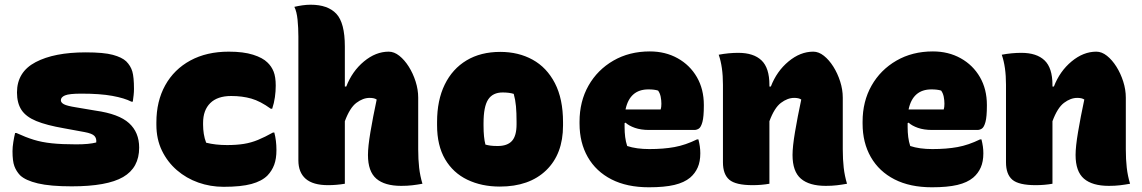

<svg xmlns="http://www.w3.org/2000/svg" viewBox="-20 -779 4840 814"><path d="M303 -167Q331 -167 352 -169Q373 -171 388 -175Q390 -192 380.5 -202.5Q371 -213 339 -219L252 -235Q177 -248 133.5 -266Q90 -284 71 -313Q52 -342 52 -387Q52 -474 131 -515.5Q210 -557 343 -557Q420 -557 458.5 -546.5Q497 -536 515 -519Q534 -500 541 -476Q548 -452 548 -402Q548 -389 546.5 -375.5Q545 -362 543 -348H537Q508 -363 456.5 -372.5Q405 -382 325 -382Q273 -382 255.5 -374.5Q238 -367 238 -354Q238 -344 251 -337Q264 -330 302 -324L385 -310Q484 -296 527 -257Q570 -218 570 -153Q570 -68 502 -28.5Q434 11 284 11Q193 11 140.5 -1.5Q88 -14 65 -36Q49 -53 41 -74.5Q33 -96 33 -138Q33 -155 36.5 -177Q40 -199 44 -215H50Q89 -197 123 -186.5Q157 -176 199.5 -171.5Q242 -167 303 -167Z M950 -560Q1012 -560 1053 -547Q1094 -534 1114 -514Q1131 -498 1140 -475.5Q1149 -453 1149 -416Q1149 -392 1145.5 -367Q1142 -342 1134 -318H1128Q1084 -350 1045.5 -361Q1007 -372 960 -372Q902 -372 871.5 -342Q841 -312 841 -258V-250Q841 -231 844 -211.5Q847 -192 854 -174Q893 -164 943 -164Q983 -164 1014 -169Q1045 -174 1074 -186Q1103 -198 1137 -217H1143Q1152 -183 1152 -143Q1152 -106 1142.5 -80.5Q1133 -55 1114 -35Q1090 -11 1046 1Q1002 13 928 13Q872 13 821 -5Q770 -23 730 -57.5Q690 -92 666.5 -140.5Q643 -189 643 -250V-260Q643 -350 680.5 -417.5Q718 -485 787 -522.5Q856 -560 950 -560Z M1371 6Q1307 6 1276 -21Q1245 -48 1245 -99V-624Q1245 -661 1241.5 -695.5Q1238 -730 1228 -750Q1245 -754 1262.5 -756.5Q1280 -759 1297 -759Q1370 -759 1406 -720.5Q1442 -682 1442 -582V-412H1448Q1473 -477 1523 -518.5Q1573 -560 1628 -560Q1651 -560 1673 -542.5Q1695 -525 1713 -496.5Q1731 -468 1742 -433.5Q1753 -399 1753 -365V-146Q1753 -103 1757 -68Q1761 -33 1771 0Q1749 4 1728 6.5Q1707 9 1681 9Q1611 9 1575.5 -21.5Q1540 -52 1540 -122Q1540 -157 1550.5 -219.5Q1561 -282 1577 -357Q1567 -364 1547 -364Q1519 -364 1491 -343Q1463 -322 1442 -265V0Q1406 6 1371 6Z M2101 -559Q2178 -559 2238 -526Q2298 -493 2332.5 -426.5Q2367 -360 2367 -261V-247Q2367 -126 2295.5 -57Q2224 12 2099 12Q2022 12 1961.5 -17Q1901 -46 1867 -104Q1833 -162 1833 -248V-262Q1833 -354 1865.5 -420.5Q1898 -487 1958 -523Q2018 -559 2101 -559ZM2111 -387Q2069 -387 2049.5 -357Q2030 -327 2030 -257V-246Q2030 -221 2032 -201Q2034 -181 2038 -166Q2049 -163 2060.5 -161.5Q2072 -160 2090 -160Q2131 -160 2150.5 -181.5Q2170 -203 2170 -252V-263Q2170 -301 2167.5 -328.5Q2165 -356 2158 -381Q2139 -387 2111 -387Z M2735 -561Q2801 -561 2853 -532Q2905 -503 2934.5 -452Q2964 -401 2964 -334V-331Q2964 -284 2958 -262Q2952 -240 2943 -234Q2934 -228 2924 -228H2732Q2697 -228 2671.5 -237Q2646 -246 2632 -259L2628 -257V-240Q2628 -218 2630.5 -198Q2633 -178 2639 -160Q2678 -147 2733 -147Q2793 -147 2839.5 -155.5Q2886 -164 2935 -188H2941Q2945 -172 2947 -158Q2949 -144 2949 -129Q2949 -94 2938 -69Q2927 -44 2906 -26Q2881 -5 2839 5Q2797 15 2731 15Q2638 15 2572.5 -18.5Q2507 -52 2472 -113Q2437 -174 2437 -255V-263Q2437 -349 2475 -416Q2513 -483 2580.5 -522Q2648 -561 2735 -561ZM2729 -400Q2650 -400 2632 -315H2781Q2784 -324 2784 -339Q2784 -354 2781 -369Q2778 -384 2770 -395Q2754 -400 2729 -400Z M3242 0Q3208 6 3171 6Q3099 6 3072 -17Q3045 -40 3045 -91V-420Q3045 -496 3027 -547Q3048 -551 3069 -553Q3090 -555 3110 -555Q3175 -555 3208.5 -523Q3242 -491 3242 -419V-412H3248Q3273 -477 3323 -518.5Q3373 -560 3428 -560Q3451 -560 3473 -542.5Q3495 -525 3513 -496.5Q3531 -468 3542 -433.5Q3553 -399 3553 -365V-146Q3553 -103 3557 -68Q3561 -33 3571 0Q3549 4 3528 6.5Q3507 9 3481 9Q3411 9 3375.5 -21.5Q3340 -52 3340 -122Q3340 -157 3350.5 -219.5Q3361 -282 3377 -357Q3367 -364 3347 -364Q3319 -364 3291 -343Q3263 -322 3242 -265Z M3935 -561Q4001 -561 4053 -532Q4105 -503 4134.5 -452Q4164 -401 4164 -334V-331Q4164 -284 4158 -262Q4152 -240 4143 -234Q4134 -228 4124 -228H3932Q3897 -228 3871.5 -237Q3846 -246 3832 -259L3828 -257V-240Q3828 -218 3830.5 -198Q3833 -178 3839 -160Q3878 -147 3933 -147Q3993 -147 4039.5 -155.5Q4086 -164 4135 -188H4141Q4145 -172 4147 -158Q4149 -144 4149 -129Q4149 -94 4138 -69Q4127 -44 4106 -26Q4081 -5 4039 5Q3997 15 3931 15Q3838 15 3772.5 -18.5Q3707 -52 3672 -113Q3637 -174 3637 -255V-263Q3637 -349 3675 -416Q3713 -483 3780.5 -522Q3848 -561 3935 -561ZM3929 -400Q3850 -400 3832 -315H3981Q3984 -324 3984 -339Q3984 -354 3981 -369Q3978 -384 3970 -395Q3954 -400 3929 -400Z M4442 0Q4408 6 4371 6Q4299 6 4272 -17Q4245 -40 4245 -91V-420Q4245 -496 4227 -547Q4248 -551 4269 -553Q4290 -555 4310 -555Q4375 -555 4408.5 -523Q4442 -491 4442 -419V-412H4448Q4473 -477 4523 -518.5Q4573 -560 4628 -560Q4651 -560 4673 -542.5Q4695 -525 4713 -496.5Q4731 -468 4742 -433.5Q4753 -399 4753 -365V-146Q4753 -103 4757 -68Q4761 -33 4771 0Q4749 4 4728 6.5Q4707 9 4681 9Q4611 9 4575.5 -21.5Q4540 -52 4540 -122Q4540 -157 4550.5 -219.5Q4561 -282 4577 -357Q4567 -364 4547 -364Q4519 -364 4491 -343Q4463 -322 4442 -265Z"/></svg>

Font: Recursive Mn Csl St Blk
Style: Regular
Weight: 900
Monospace: yes
Version: Version 1.079;hotconv 1.0.112;makeotfexe 2.5.65598; ttfautoh